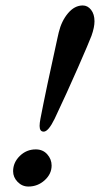

<svg xmlns="http://www.w3.org/2000/svg" viewBox="-20 -669 366 703"><path d="M125 -208Q125 -218 128 -234Q149 -343 190 -528L195 -550Q205 -592 229 -620.5Q253 -649 283 -649Q301 -649 313.5 -633Q326 -617 326 -591Q326 -569 315 -538Q306 -514 265.5 -421.5Q225 -329 180 -234Q157 -187 140 -187Q125 -187 125 -208ZM28 -42Q28 -74 52.5 -98Q77 -122 111 -122Q137 -122 153 -104Q169 -86 169 -63Q169 -32 143.5 -9Q118 14 84 14Q61 14 44.5 -3Q28 -20 28 -42Z"/></svg>

Font: EB Garamond SemiBold
Style: Italic
Weight: 600
Italic angle: -17.2°
Designer: Georg Duffner and Octavio Pardo
Foundry: Georg Duffner
Version: Version 1.000